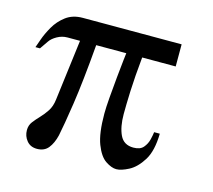

<svg xmlns="http://www.w3.org/2000/svg" viewBox="-74 -529 709 638"><g transform="rotate(15 280.0 -210.0)"><path d="M101.6 19.5Q79.1 19.5 66.4 3.9Q53.7 -11.7 53.7 -32.2Q53.7 -48.8 63 -61Q72.3 -73.2 84.5 -85.9Q96.7 -98.6 107.4 -114.7Q118.2 -130.9 121.1 -155.3L147.5 -364.3H104.5Q85.9 -364.3 69.3 -355Q52.7 -345.7 44.9 -334L25.4 -305.7H9.8Q12.7 -313.5 20 -334.5Q27.3 -355.5 41.5 -380.4Q55.7 -405.3 79.1 -422.9Q102.5 -440.4 136.7 -440.4H476.6V-364.3H361.3Q354.5 -295.9 352.5 -246.1Q350.6 -196.3 350.6 -167Q350.6 -123 363.8 -95.2Q377 -67.4 410.2 -67.4Q433.6 -67.4 444.3 -80.1Q455.1 -92.8 459 -108.9Q462.9 -125 463.9 -134.8H483.4Q482.4 -75.2 461.9 -42.5Q441.4 -9.8 416 3.4Q390.6 16.6 374 16.6Q357.4 16.6 336.9 2.9Q316.4 -10.7 302.2 -47.4Q288.1 -84 288.1 -151.4Q288.1 -172.9 291 -208Q293.9 -243.2 297.4 -279.3Q300.8 -315.4 303.7 -339.8Q306.6 -364.3 306.6 -364.3H203.1Q192.4 -236.3 180.7 -158.2Q168.9 -80.1 161.1 -43Q154.3 -14.6 140.6 2.4Q127 19.5 101.6 19.5Z"/></g></svg>

Font: Padauk
Style: Bold
Weight: 700
Designer: Debbi Hosken, Becca Hirsbrunner Spalinger
Foundry: SIL International
Version: Version 5.003